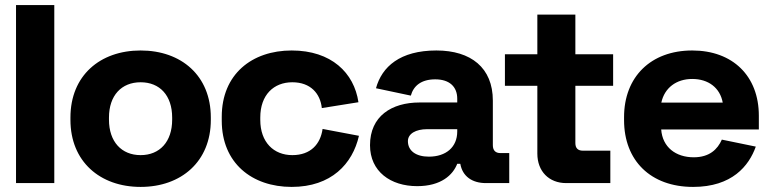

<svg xmlns="http://www.w3.org/2000/svg" viewBox="-20 -720 3024 755"><path d="M43 0H193.5V-700H43Z M533 15C693 15 809 -85 809 -248.5V-258C809 -422.5 693 -521.5 533 -521.5C373 -521.5 257 -422.5 257 -258V-248.5C257 -85 373 15 533 15ZM533 -110C458 -110 408.5 -162.5 408.5 -249.5V-257.5C408.5 -345 458 -396.5 533 -396.5C608 -396.5 657 -345 657 -257.5V-249.5C657 -162.5 608 -110 533 -110Z M1127 15C1283 15 1366.5 -76 1391.5 -186L1248.5 -213C1240 -153 1201.5 -110 1129.5 -110C1056.5 -110 1003.5 -160.5 1003.5 -248.5V-258C1003.5 -347 1056.5 -396.5 1129.5 -396.5C1201.5 -396.5 1239.5 -352 1245.5 -295L1389.5 -318C1372.5 -433.5 1283 -521.5 1127 -521.5C970.5 -521.5 852 -428 852 -261V-245.5C852 -79 970.5 15 1127 15Z M1778 -76H1790C1798.5 -27 1836 0 1891 0H1982.5V-118H1948C1929 -118 1918 -128 1918 -149V-324.5C1918 -453.5 1832 -521.5 1696 -521.5C1553 -521.5 1481.5 -457.5 1458.5 -373L1595.5 -344C1606 -382.5 1636.5 -408 1691.5 -408C1748 -408 1778 -378.5 1778 -332V-317H1630C1519.5 -317 1435 -263 1435 -149C1435 -45.5 1516 12 1620.5 12C1714.5 12 1761 -32 1778 -76ZM1666.5 -104C1615.5 -104 1584 -127 1584 -165C1584 -194.5 1615.5 -212 1659.5 -212H1778V-203C1778 -141 1733.5 -104 1666.5 -104Z M2206.5 0H2380V-127.5H2272C2252.5 -127.5 2242.5 -137.5 2242.5 -157.5V-382.5H2391V-506.5H2242.5V-662.5H2093V-506.5H1965.5V-382.5H2093V-116C2093 -46 2139 0 2206.5 0Z M2705.5 15C2858.5 15 2925 -67.5 2952 -143.5L2818.5 -171C2801.5 -132.5 2769.5 -101.5 2708 -101.5C2637 -101.5 2585 -141.5 2580 -211H2964V-265C2964 -421 2861.5 -521.5 2702 -521.5C2539 -521.5 2434 -417.5 2434 -259.5V-247.5C2434 -89 2538 15 2705.5 15ZM2580.5 -316.5C2593 -374.5 2639.5 -409.5 2702 -409.5C2766 -409.5 2811.5 -374.5 2822 -316.5Z"/></svg>

Font: MCL Standard Bold
Style: Regular
Weight: 700
Designer: Květoslav Bartoš
Foundry: Florian Karsten
Version: Version 1.001;Glyphs 3.2.3 (3260)